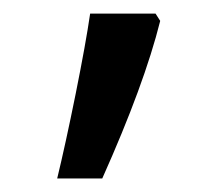

<svg xmlns="http://www.w3.org/2000/svg" viewBox="-20 -405 323 285"><path d="M64.9 -140.1Q77.1 -190.4 92.3 -265.6Q107.4 -340.8 113.8 -384.8H210.9L217.8 -374Q194.3 -279.8 131.8 -140.1Z"/></svg>

Font: DroidArabicKufi
Style: Regular
Weight: 400
Designer: Pascal Zoghbi
Foundry: Ascender Corporation
Version: Version 1.00; ttfautohint (v1.4.1)